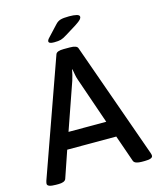

<svg xmlns="http://www.w3.org/2000/svg" viewBox="-127 -956 866 1047"><g transform="rotate(-15 306.5 -432.5)"><path d="M249 -751Q219 -751 219 -764Q219 -772 231 -784L285 -842Q298 -857 314.5 -862Q331 -867 364 -867Q390 -867 406 -863Q422 -859 422 -849Q422 -842 415 -834Q408 -826 385 -811L322 -772Q302 -759 288 -755Q274 -751 249 -751ZM57 2Q9 2 9 -16Q9 -21 12 -32L244 -685Q250 -702 289 -702H324Q364 -702 369 -685L601 -31Q604 -23 604 -16Q604 2 559 2H541Q524 2 512 -2Q500 -6 496 -15L443 -167H166L114 -15Q110 -6 99 -2Q88 2 72 2ZM198 -259H411L320 -523Q315 -537 312.5 -552.5Q310 -568 307 -583H305Q302 -568 298.5 -553Q295 -538 290 -523Z"/></g></svg>

Font: Asap Medium
Style: Regular
Weight: 500
Designer: Pablo Cosgaya
Foundry: Omnibus-Type
Version: Version 3.001; ttfautohint (v1.8.3)